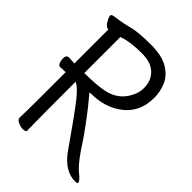

<svg xmlns="http://www.w3.org/2000/svg" viewBox="-210 -809 919 919"><g transform="rotate(45 250.0 -349.0)"><path d="M66 -327Q42 -327 32 -325Q20 -325 15 -338.5Q10 -352 10 -364Q10 -388 28 -388Q41 -387 66 -386V-616Q47 -616 31 -649Q25 -662 25 -668Q25 -677 34 -678Q52 -682 74.5 -685Q97 -688 132 -697Q174 -709 262 -709Q335 -709 377.5 -684Q420 -659 436.5 -620Q453 -581 453 -541Q453 -437 374 -383Q312 -340 224 -340L215 -339Q313 -223 387 -107Q425 -53 451 -32Q483 -7 483 5Q483 11 467 11Q399 11 344 -63Q237 -217 196 -268.5Q155 -320 132 -328Q132 -81 133 -48.5Q134 -16 134 1Q134 11 113 11Q98 11 81 3Q64 -5 64 -17Q64 -29 65 -59Q66 -78 66 -327ZM132 -387Q222 -388 265 -398Q337 -414 369 -477Q385 -506 385 -537Q385 -588 353.5 -618.5Q322 -649 260 -649Q180 -649 132 -631Z"/></g></svg>

Font: Moon Stars Kai T HW
Style: Regular
Weight: 400
Designer: GuiWonder
Version: Version 1.101